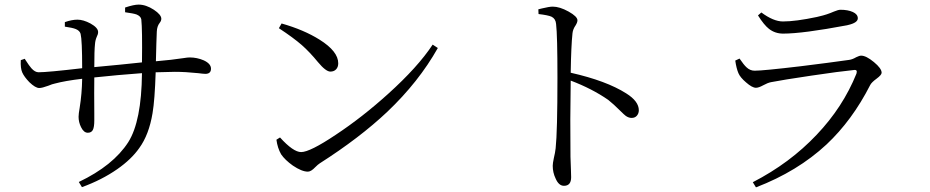

<svg xmlns="http://www.w3.org/2000/svg" viewBox="-20 -769 4040 834"><path d="M335.9 43.9 322.3 21.5Q471.7 -49.8 537.1 -151.4Q594.7 -242.2 596.7 -451.2Q490.2 -443.4 389.6 -432.6Q388.7 -374 389.6 -277.3Q389.6 -252.9 389.6 -246.1Q389.6 -216.8 383.3 -204.6Q377 -192.4 361.3 -192.4Q343.8 -192.4 332 -216.8Q321.3 -238.3 321.3 -261.7Q321.3 -274.4 326.2 -301.8Q335.9 -362.3 336.9 -426.8Q262.7 -418 218.8 -406.2Q208 -404.3 189.5 -396.5Q163.1 -386.7 150.4 -386.7Q133.8 -386.7 107.4 -412.1Q85 -435.5 76.7 -454.1Q68.4 -472.7 70.3 -507.8L87.9 -513.7Q88.9 -512.7 89.8 -509.8Q107.4 -482.4 116.2 -472.7Q131.8 -455.1 147.5 -455.1Q186.5 -455.1 336.9 -472.7Q336.9 -594.7 330.1 -622.1Q326.2 -635.7 309.6 -642.6Q295.9 -648.4 261.7 -653.3V-672.9Q292 -683.6 316.4 -683.6Q341.8 -683.6 373 -667Q406.2 -648.4 406.2 -629.9Q406.2 -620.1 400.4 -609.4Q393.6 -593.8 392.6 -577.1Q389.6 -550.8 389.6 -477.5Q507.8 -488.3 596.7 -498Q598.6 -640.6 593.8 -684.6Q591.8 -698.2 573.2 -706.1Q559.6 -710.9 523.4 -715.8V-736.3Q561.5 -749 582 -749Q614.3 -749 648.4 -726.6Q680.7 -705.1 680.7 -687.5Q680.7 -678.7 673.8 -669.9Q662.1 -655.3 661.1 -631.8Q661.1 -616.2 659.2 -580.1Q658.2 -527.3 657.2 -502.9Q727.5 -508.8 777.3 -516.6Q794.9 -519.5 803.7 -519.5Q835.9 -519.5 865.2 -506.8Q896.5 -492.2 896.5 -470.7Q896.5 -448.2 872.1 -448.2Q863.3 -448.2 840.8 -451.2Q786.1 -457 739.3 -457Q716.8 -457 662.1 -455.1Q658.2 -455.1 656.2 -455.1Q652.3 -334 642.6 -277.3Q627 -183.6 585 -126Q550.8 -77.1 489.3 -34.2Q421.9 12.7 335.9 43.9Z M1317.4 -23.4Q1291 -23.4 1252 -49.8Q1217.8 -74.2 1201.2 -98.6Q1185.5 -126 1180.7 -162.1L1196.3 -171.9Q1253.9 -108.4 1288.1 -108.4Q1326.2 -108.4 1438.5 -183.6Q1553.7 -259.8 1666 -361.3Q1794.9 -477.5 1859.4 -575.2L1881.8 -560.5Q1798.8 -413.1 1662.1 -283.2Q1542 -169.9 1369.1 -59.6Q1361.3 -54.7 1349.6 -43Q1331.1 -23.4 1317.4 -23.4ZM1415 -458Q1395.5 -458 1361.3 -499Q1325.2 -543 1291 -573.2Q1253.9 -605.5 1191.4 -646.5L1203.1 -667Q1299.8 -639.6 1368.2 -596.7Q1449.2 -545.9 1449.2 -494.1Q1449.2 -477.5 1439.9 -467.8Q1430.7 -458 1415 -458Z M2429.7 38.1Q2407.2 38.1 2393.6 6.8Q2380.9 -19.5 2380.9 -48.8Q2380.9 -59.6 2385.7 -82Q2391.6 -106.4 2393.6 -125Q2401.4 -197.3 2401.4 -431.6Q2401.4 -616.2 2395.5 -665Q2393.6 -687.5 2376 -696.3Q2361.3 -703.1 2319.3 -708L2318.4 -728.5Q2324.2 -729.5 2334 -732.4Q2366.2 -740.2 2380.9 -740.2Q2411.1 -740.2 2449.7 -718.8Q2488.3 -697.3 2488.3 -680.7Q2488.3 -671.9 2480.5 -659.2Q2468.8 -642.6 2466.8 -625Q2460.9 -570.3 2459 -453.1Q2614.3 -418 2700.2 -363.3Q2754.9 -329.1 2754.9 -290Q2754.9 -276.4 2746.6 -266.6Q2738.3 -256.8 2723.6 -256.8Q2710.9 -256.8 2698.2 -265.6Q2691.4 -270.5 2673.8 -288.1Q2645.5 -316.4 2622.1 -335Q2551.8 -383.8 2459 -418.9Q2456.1 -248 2458 -87.9Q2459 -65.4 2460 -32.2Q2460.9 -6.8 2460.9 1Q2460.9 38.1 2429.7 38.1Z M3263.7 44.9 3250 22.5Q3411.1 -60.5 3527.3 -183.6Q3641.6 -303.7 3700.2 -449.2Q3706.1 -467.8 3688.5 -464.8Q3628.9 -459 3503.9 -440.4Q3378.9 -421.9 3329.1 -412.1Q3314.5 -409.2 3294.9 -398.4Q3275.4 -387.7 3263.7 -387.7Q3247.1 -387.7 3220.7 -411.1Q3195.3 -432.6 3187.5 -451.2Q3178.7 -471.7 3173.8 -505.9L3192.4 -514.6Q3210.9 -487.3 3222.7 -476.6Q3238.3 -461.9 3257.8 -461.9Q3294.9 -461.9 3459 -481.4Q3585.9 -497.1 3668 -508.8Q3682.6 -510.7 3699.2 -520.5Q3712.9 -527.3 3720.7 -527.3Q3742.2 -527.3 3775.9 -499.5Q3809.6 -471.7 3809.6 -453.1Q3809.6 -443.4 3787.6 -427.2Q3765.6 -411.1 3759.8 -399.4Q3681.6 -246.1 3570.3 -141.6Q3444.3 -24.4 3263.7 44.9ZM3381.8 -623Q3346.7 -623 3320.3 -643.6Q3298.8 -660.2 3272.5 -702.1L3287.1 -714.8Q3339.8 -675.8 3380.9 -675.8Q3436.5 -675.8 3528.3 -695.3Q3536.1 -697.3 3540 -698.2Q3571.3 -705.1 3602.5 -718.8Q3621.1 -726.6 3630.9 -726.6Q3663.1 -726.6 3684.6 -716.8Q3706.1 -707 3706.1 -689.5Q3706.1 -669.9 3663.1 -660.2Q3662.1 -660.2 3659.2 -659.2Q3466.8 -623 3381.8 -623Z"/></svg>

Font: Bpmf Zihi Only R
Style: R
Weight: 400
Foundry: But Ko
Version: Version 1.320